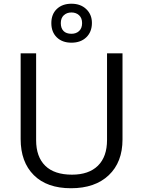

<svg xmlns="http://www.w3.org/2000/svg" viewBox="-20 -1000 768 1030"><path d="M637.2 -713.9V-252Q637.2 -129.9 563.5 -60.1Q489.7 9.8 360.8 9.8Q231.9 9.8 161.4 -60.5Q90.8 -130.9 90.8 -253.9V-713.9H173.8V-248Q173.8 -158.7 222.7 -110.8Q271.5 -63 366.2 -63Q456.5 -63 505.4 -111.1Q554.2 -159.2 554.2 -249V-713.9ZM473.1 -877Q473.1 -829.1 443.1 -800Q413.1 -771 363.3 -771Q314 -771 284.7 -799.6Q255.4 -828.1 255.4 -876Q255.4 -923.8 284.9 -951.9Q314.5 -980 363.3 -980Q412.6 -980 442.9 -950.9Q473.1 -921.9 473.1 -877ZM420.4 -876Q420.4 -903.3 404.3 -918.2Q388.2 -933.1 363.3 -933.1Q338.4 -933.1 322.3 -918.2Q306.2 -903.3 306.2 -876Q306.2 -848.6 320.8 -833.7Q335.4 -818.8 363.3 -818.8Q388.7 -818.8 404.5 -833.7Q420.4 -848.6 420.4 -876Z"/></svg>

Font: Zoram GWebM
Style: Regular
Weight: 400
Foundry: Ascender Corporation
Version: Version 1.000